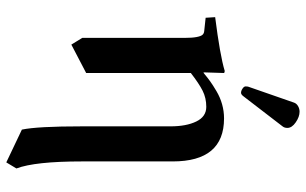

<svg xmlns="http://www.w3.org/2000/svg" viewBox="-198 -522 958 601"><g transform="rotate(90 280.5 -222.0)"><path d="M330.1 -681.2Q346.2 -681.2 363.5 -669.2Q380.9 -657.2 380.9 -643.1Q380.9 -633.8 376 -627.9L282.2 -505.9Q276.4 -498 271 -498Q264.6 -498 257.8 -502.7Q251 -507.3 251 -512.2Q251 -518.1 252 -521L301.8 -664.1Q304.7 -671.9 312.7 -676.5Q320.8 -681.2 330.1 -681.2ZM209 -380.9Q224.1 -393.6 235.4 -401.6Q246.6 -409.7 265.9 -421.1Q285.2 -432.6 306.9 -438.7Q328.6 -444.8 351.1 -444.8Q485.8 -444.8 485.8 -284.2V0Q485.8 147 507.8 205.1L488.8 236.8L386.2 188Q376 140.1 376 0V-276.9Q376 -326.7 360.8 -357.9Q345.7 -389.2 314.9 -389.2Q287.1 -389.2 264.4 -377.7Q241.7 -366.2 209 -340.8V-13.2L120.1 33.2L99.1 -1V-320.8Q99.1 -345.2 96.4 -358.9Q93.8 -372.6 89.4 -377.4Q85 -382.3 77.1 -382.8L36.1 -387.2L34.2 -417Q153.3 -432.1 202.1 -446.8Q209 -446.8 209 -443.8L207 -380.9Z"/></g></svg>

Font: Linux Libertine G
Style: Semibold
Weight: 600
Designer: Philipp H. Poll
Foundry: Philipp H. Poll
Version: Version 5.1.1